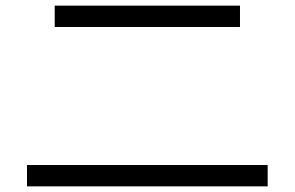

<svg xmlns="http://www.w3.org/2000/svg" viewBox="-20 -703 1039 677"><path d="M172.9 -683.1H826.2V-607.9H172.9ZM75.2 -121.1H923.8V-45.9H75.2Z"/></svg>

Font: UDEV Gothic 35
Style: Regular
Weight: 400
Version: v2.1.0; ttfautohint (v1.8.4.7-5d5b-dirty) -l 6 -r 45 -G 200 